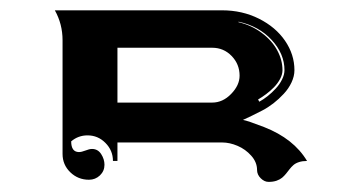

<svg xmlns="http://www.w3.org/2000/svg" viewBox="-20 -489 685 376"><path d="M87.4 -468.8H415Q454.3 -468.8 487.1 -452.4Q519.8 -436 538.2 -409.2Q556.6 -382.3 556.6 -351.6Q556.6 -339.8 550.9 -327.6Q545.2 -315.4 535.6 -305.2Q526.1 -294.9 515.4 -286.6Q504.6 -278.3 493.4 -272.5Q472.2 -261.5 455.8 -254.2Q465.6 -252.4 497.1 -240.2Q555.2 -217.5 581.3 -173.8Q572.3 -173.8 565.6 -171.6Q558.8 -169.4 554.7 -165.8Q550.5 -162.1 547.1 -157.7Q543.7 -153.3 540.2 -148.9Q536.6 -144.5 532.5 -141Q528.3 -137.5 521.6 -135.1Q514.9 -132.8 505.9 -132.8Q497.8 -132.8 490.6 -139.9Q483.4 -147 483.4 -156.2Q483.4 -171.4 472 -184.1Q460.7 -196.8 445.2 -203.4Q429.7 -210 415 -210H210V-173.8H201.2Q201.2 -194.3 186.5 -209.1Q171.9 -223.9 151.4 -223.9Q133.3 -223.9 119.4 -212.2Q119.4 -191.4 134.5 -191.2Q139.6 -191.2 147.3 -194.2Q155 -197.3 160.2 -197.3Q171.6 -197.3 178.1 -187.3Q184.6 -177.2 184.6 -166.3Q184.6 -154.1 175.7 -145.5Q166.7 -137 154.3 -137Q132.8 -137 117.7 -151.6Q102.5 -166.3 102.5 -187.5V-410.2Q102.5 -441.9 87.4 -468.8ZM210 -288.1H395.5Q416.3 -288.1 432.7 -305.1Q449.2 -322 449.2 -340.8Q449.2 -363.3 433.6 -379.4Q418 -395.5 395.5 -395.5H210ZM446.8 -445.6Q472.4 -439.7 492.4 -424.7Q512.5 -409.7 522.8 -390.6Q533.2 -371.6 533.2 -351.6Q533.2 -343.3 528.6 -334.5Q523.9 -325.7 516.5 -318.1Q509 -310.5 501.2 -304.7Q493.4 -298.8 485.4 -294.2L487.8 -289.8Q496.1 -294.4 504.3 -300.9Q512.5 -307.4 520 -315.6Q527.6 -323.7 532.3 -333.3Q537.1 -342.8 537.1 -351.6Q537.1 -383.5 512.2 -410.6Q487.3 -437.7 447.3 -446.5Z"/></svg>

Font: AgreloyInT3
Style: Medium
Weight: 400
Designer: gluk
Foundry: gluk
Version: Version 0.27